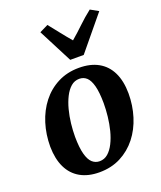

<svg xmlns="http://www.w3.org/2000/svg" viewBox="-155 -946 888 1057"><g transform="rotate(-20 288.5 -418.0)"><path d="M332 -566.5Q399 -566.5 445.5 -540.5Q492 -514.5 516.5 -464.2Q541 -414 541.5 -341Q541.5 -270.5 521.5 -206.5Q501.5 -142.5 462.8 -93.2Q424 -44 368.8 -15.5Q313.5 13 243.5 13Q178 13 131.8 -13.2Q85.5 -39.5 61.2 -89.8Q37 -140 36 -211.5Q36 -283.5 56 -347.5Q76 -411.5 114.5 -460.8Q153 -510 208 -538.2Q263 -566.5 332 -566.5ZM313.5 -509Q285.5 -509 264.2 -490.5Q243 -472 227.5 -441.2Q212 -410.5 202 -372.2Q192 -334 187.5 -293.8Q183 -253.5 183 -216.5Q183.5 -152.5 193.8 -114.8Q204 -77 222.2 -60.5Q240.5 -44 265 -44Q293 -44 314 -62.2Q335 -80.5 350.5 -111.2Q366 -142 375.8 -180.2Q385.5 -218.5 390 -259Q394.5 -299.5 394.5 -337Q394 -401.5 384 -439Q374 -476.5 356.2 -492.8Q338.5 -509 313.5 -509ZM303 -624 200.5 -823 250.5 -847.5Q275.5 -816.5 301.2 -783.8Q327 -751 354 -719.5Q391 -751 425 -783.8Q459 -816.5 498.5 -847.5L545 -821.5L382 -624Z"/></g></svg>

Font: Merriweather 24pt
Style: Bold Italic
Weight: 700
Italic angle: -7.8°
Designer: Eben Sorkin
Foundry: Eben Sorkin
Version: Version 2.101